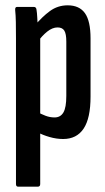

<svg xmlns="http://www.w3.org/2000/svg" viewBox="-20 -516 395 721"><path d="M217 6Q192 6 166 -1.5Q140 -9 120 -20L119 -96Q134 -88 150.5 -81.5Q167 -75 185 -75Q207 -75 218 -93.5Q229 -112 229 -156V-360Q229 -389 221.5 -401Q214 -413 196 -413Q177 -413 157.5 -397.5Q138 -382 120 -357L109 -418Q138 -453 167.5 -474.5Q197 -496 234 -496Q278 -496 299 -466.5Q320 -437 320 -372V-153Q320 -72 294 -33Q268 6 217 6ZM48 185Q40 185 40 175V-372Q40 -407 39.5 -433Q39 -459 37 -478Q36 -490 44 -490H107Q116 -490 117 -480Q119 -469 120 -449Q121 -429 122 -410L131 -382V175Q131 185 122 185Z"/></svg>

Font: Sofia Sans Extra Condensed SemiBold
Style: Regular
Weight: 600
Designer: Botio Nikoltchev, Ani Petrova
Foundry: lettersoup
Version: Version 4.101